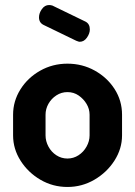

<svg xmlns="http://www.w3.org/2000/svg" viewBox="-20 -734 537 763"><path d="M248 9Q190 9 141 -19.5Q92 -48 62 -95Q32 -142 32 -196V-278Q32 -332 61 -378.5Q90 -425 139.5 -453Q189 -481 248 -481Q307 -481 356.5 -453.5Q406 -426 435.5 -380Q465 -334 465 -278V-196Q465 -143 435 -96Q405 -49 355.5 -20Q306 9 248 9ZM248 -104Q272 -104 292 -117Q312 -130 324 -151.5Q336 -173 336 -196V-278Q336 -301 324 -321Q312 -341 292.5 -354.5Q273 -368 248 -368Q224 -368 204 -355Q184 -342 172.5 -321.5Q161 -301 161 -278V-196Q161 -173 172.5 -151.5Q184 -130 204 -117Q224 -104 248 -104ZM297 -568Q293 -568 290 -569.5Q287 -571 283 -572L153 -635Q135 -644 135 -665Q135 -682 146.5 -698Q158 -714 175 -714Q181 -714 188 -712L320 -648Q337 -639 337 -617Q337 -601 325.5 -584.5Q314 -568 297 -568Z"/></svg>

Font: Dosis ExtraLight
Style: Bold
Weight: 700
Version: Version 3.001; ttfautohint (v1.8.2)